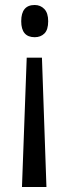

<svg xmlns="http://www.w3.org/2000/svg" viewBox="-20 -561 275 769"><path d="M173 -476Q173 -442 158 -427Q143 -412 119 -412Q65 -412 65 -476Q65 -541 119 -541Q142 -541 157.5 -525Q173 -509 173 -476ZM87 -330H148L166 188H68Z"/></svg>

Font: Noto Sans Bengali UI ExtraCondensed
Style: Regular
Weight: 400
Width: 2
Designer: Jelle Bosma - Monotype Design Team
Foundry: Monotype Imaging Inc.
Version: Version 2.003; ttfautohint (v1.8.4.7-5d5b)